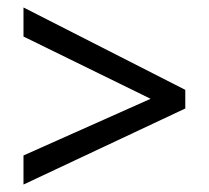

<svg xmlns="http://www.w3.org/2000/svg" viewBox="-20 -617 560 515"><path d="M43 -200 384 -352 43 -519V-597L477 -376V-326L43 -122Z"/></svg>

Font: Noto Sans Khmer SemiCondensed
Style: Regular
Weight: 400
Width: 4
Designer: Danh Hong and the Monotype Design Team
Foundry: Monotype Imaging Inc.
Version: Version 2.004; ttfautohint (v1.8.4.7-5d5b)